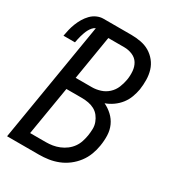

<svg xmlns="http://www.w3.org/2000/svg" viewBox="-178 -838 855 941"><g transform="rotate(30 250.0 -367.5)"><path d="M188 0H8L120 -676Q110 -672 102.5 -663Q95 -654 90 -644.5Q85 -635 81.5 -625Q78 -615 75 -605Q72 -595 70 -585Q68 -575 66 -565H1Q4 -583 8.5 -601.5Q13 -620 20 -638Q27 -656 37 -673Q47 -690 61 -704.5Q75 -719 93 -727Q111 -735 129 -735H287Q314 -735 341 -730Q368 -725 390 -712Q412 -699 428.5 -678.5Q445 -658 452.5 -633Q460 -608 460.5 -580.5Q461 -553 457 -525Q453 -502 444.5 -479Q436 -456 421 -436.5Q406 -417 385 -402Q364 -387 341 -379Q366 -367 386.5 -348Q407 -329 418.5 -303.5Q430 -278 431 -248.5Q432 -219 427 -189Q423 -163 413 -136.5Q403 -110 385.5 -87Q368 -64 345 -46.5Q322 -29 295.5 -18.5Q269 -8 242 -4Q215 0 188 0ZM156 -416H248Q271 -416 295 -423.5Q319 -431 337.5 -448Q356 -465 365.5 -488Q375 -511 379 -535Q383 -559 381 -583.5Q379 -608 367.5 -627Q356 -646 334 -655.5Q312 -665 287 -665H197ZM98 -70H187Q206 -70 224.5 -73Q243 -76 261.5 -83.5Q280 -91 296 -103Q312 -115 323.5 -131Q335 -147 341 -165.5Q347 -184 350 -202Q353 -221 353.5 -240Q354 -259 347.5 -276.5Q341 -294 330 -308Q319 -322 303.5 -330.5Q288 -339 269.5 -342.5Q251 -346 231 -346H144Z"/></g></svg>

Font: Iosevka Term Curly
Style: Italic
Weight: 400
Italic angle: -9°
Designer: Belleve Invis
Foundry: Belleve Invis
Version: Version 32.3.0